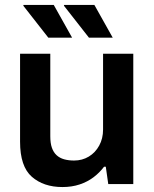

<svg xmlns="http://www.w3.org/2000/svg" viewBox="-20 -743 623 775"><path d="M232 12Q156 12 108.5 -29.5Q61 -71 61 -171V-526H183V-193Q183 -165 189.5 -146.5Q196 -128 208.5 -116.5Q221 -105 239 -100Q257 -95 279 -95Q312 -95 338.5 -111Q365 -127 380.5 -155.5Q396 -184 396 -220V-526H518V0H417L407 -70H400Q382 -46 357.5 -27.5Q333 -9 301.5 1.5Q270 12 232 12ZM339 -591 238 -720 239 -723H361L435 -591ZM175 -591 74 -720 75 -723H197L271 -591Z"/></svg>

Font: Archivo SemiBold SemiBold
Style: Regular
Weight: 600
Version: Version 2.001